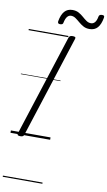

<svg xmlns="http://www.w3.org/2000/svg" viewBox="-147 -1173 901 1612"><g transform="rotate(10 303.0 -366.5)"><path d="M85 14Q71 14 65 9.5Q59 5 62 -6L341 -871Q345 -881 352 -885.5Q359 -890 374 -890Q389 -890 395 -885.5Q401 -881 397 -870L118 -5Q115 5 108 9.5Q101 14 85 14ZM251 -970Q229 -970 232 -992Q242 -1049 267 -1077.5Q292 -1106 335 -1106Q366 -1106 388.5 -1093.5Q411 -1081 429.5 -1064.5Q448 -1048 466 -1035.5Q484 -1023 505 -1023Q525 -1023 538.5 -1039Q552 -1055 558 -1088Q561 -1108 585 -1108Q598 -1108 602.5 -1103.5Q607 -1099 605 -1087Q595 -1030 570 -1001.5Q545 -973 501 -973Q471 -973 448.5 -985.5Q426 -998 407 -1014.5Q388 -1031 370 -1043.5Q352 -1056 331 -1056Q312 -1056 298.5 -1039.5Q285 -1023 278 -989Q277 -979 270.5 -974.5Q264 -970 251 -970ZM0 365H338V375H0ZM0 -20H338V0H0ZM0 -505H338V-500H0ZM0 -885H338V-875H0Z"/></g></svg>

Font: Playwrite DK Uloopet Guides
Style: Regular
Weight: 400
Designer: Veronika Burian, José Scaglione
Foundry: TypeTogether
Version: Version 1.003